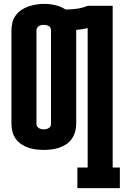

<svg xmlns="http://www.w3.org/2000/svg" viewBox="-20 -765 640 990"><path d="M379 205V99H432V-620Q417 -617 402.5 -614.5Q388 -612 373 -611Q373 -611 373 -610.5Q373 -610 373 -609V-126Q373 -106 367.5 -86Q362 -66 350.5 -49.5Q339 -33 322 -21.5Q305 -10 285.5 -3.5Q266 3 246 5.5Q226 8 206 8Q186 8 165.5 5.5Q145 3 126 -3.5Q107 -10 90 -21.5Q73 -33 61 -49.5Q49 -66 44 -86Q39 -106 39 -126V-609Q39 -629 44 -649Q49 -669 61 -685.5Q73 -702 90 -713.5Q107 -725 126 -731.5Q145 -738 165.5 -741.5Q186 -745 206 -745Q235 -745 264.5 -738.5Q294 -732 318 -716Q347 -716 376 -720Q405 -724 432 -735H561V99H598V205ZM206 -98Q212 -98 218.5 -99.5Q225 -101 231 -104.5Q237 -108 240 -113.5Q243 -119 243 -126V-609Q243 -616 240 -622Q237 -628 231 -631Q225 -634 218.5 -635.5Q212 -637 205 -637Q199 -637 192.5 -635.5Q186 -634 180.5 -630.5Q175 -627 171.5 -621.5Q168 -616 168 -609V-126Q168 -119 171.5 -113.5Q175 -108 180.5 -104.5Q186 -101 192.5 -99.5Q199 -98 206 -98Z"/></svg>

Font: Iosevka Curly Slab HvEx
Style: Regular
Weight: 900
Width: 7
Monospace: yes
Designer: Belleve Invis
Foundry: Belleve Invis
Version: Version 11.1.0; ttfautohint (v1.8.3)